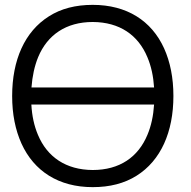

<svg xmlns="http://www.w3.org/2000/svg" viewBox="-20 -755 784 790"><path d="M361.5 15C432 15 492 -0.5 542 -32C641.5 -94.5 693.5 -211.5 693.5 -360C693.5 -434.5 680.5 -500 655 -556.5C603.5 -669.5 502 -735 361.5 -735C291 -735 231 -719.5 181.5 -688C82 -625.5 30 -508.5 30 -360C30 -285.5 43 -220.5 68.5 -164C120 -51 221 15 361.5 15ZM109.5 -395C113 -441.5 122 -483.5 137 -520C175 -611.5 252 -664.5 361.5 -664.5C472 -664 548.5 -611 586.5 -519.5C602 -483 611 -441.5 614 -395ZM361.5 -55.5C251.5 -56 174 -109 136 -200.5C120.5 -237 111.5 -278.5 109 -325H614C611 -278.5 602 -236.5 586.5 -200C548.5 -108.5 472 -55.5 361.5 -55.5Z"/></svg>

Font: Vela Sans
Style: Regular
Weight: 400
Designer: Principal design: Mikhail Sharanda - project Manrope.
Design modification: Ravid Balaliev
Foundry: Mikhail Sharanda
Version: Version 1.001